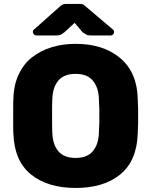

<svg xmlns="http://www.w3.org/2000/svg" viewBox="-20 -929 755 959"><path d="M46.9 -262.2Q45.9 -271 45.9 -297.9V-398.9Q45.9 -426.3 46.9 -435.1Q48.3 -503.4 73 -556.6Q97.7 -609.9 140.4 -643.1Q183.1 -676.3 238 -693.1Q293 -710 357.9 -710Q496.1 -710 580.6 -638.7Q665 -567.4 668 -435.1Q668.5 -426.3 668.9 -408.9Q669.4 -391.6 669.9 -383.8V-312Q669.4 -304.2 668.9 -287.6Q668.5 -271 668 -262.2Q663.6 -125.5 580.8 -57.9Q498 9.8 357.9 9.8Q217.8 9.8 134.5 -57.9Q51.3 -125.5 46.9 -262.2ZM357.9 -140.1Q415.5 -140.1 444.1 -174.3Q472.7 -208.5 474.1 -268.1Q474.6 -276.9 475.1 -293.7Q475.6 -310.5 476.1 -317.9V-383.8Q475.6 -391.1 475.1 -407.5Q474.6 -423.8 474.1 -432.1Q472.7 -491.7 444.1 -525.9Q415.5 -560.1 357.9 -560.1Q299.3 -560.1 271 -526.1Q242.7 -492.2 241.2 -432.1Q240.2 -423.3 240.2 -397.9V-303.2Q240.2 -276.9 241.2 -268.1Q242.7 -208 271 -174.1Q299.3 -140.1 357.9 -140.1ZM263.2 -752H162.1Q152.8 -752 147.9 -759.8Q142.1 -767.1 145 -774.9Q146 -777.8 148.9 -780.8L284.2 -900.9Q295.9 -909.2 306.2 -909.2H381.8Q394.5 -909.2 401.9 -901.9L544.9 -780.8Q548.8 -776.9 548.8 -774.9Q551.8 -767.6 546.9 -759.8Q542 -752 533.2 -752H432.1Q416 -752 412.1 -755.9Q405.8 -758.8 402.8 -761.2L393.1 -767.1L353 -814.9L300.8 -767.1Q288.6 -757.8 283.2 -755.9Q276.9 -752 263.2 -752Z"/></svg>

Font: Cunia
Style: Bold
Weight: 700
Designer: Alejo Bergmann, Denis Ignatov
Foundry: Hubert & Fischer
Version: Version 1.00 February 21, 2019, initial release